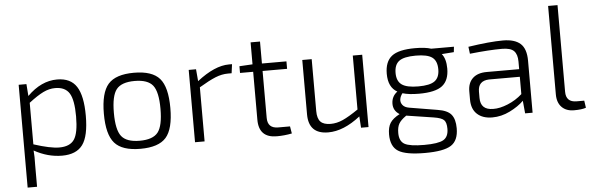

<svg xmlns="http://www.w3.org/2000/svg" viewBox="-54 -888 3956 1280"><g transform="rotate(-5 1924.0 -247.5)"><path d="M136 -484 142 -404Q235 -497 342 -497Q432 -497 472 -435Q512 -373 512 -240Q512 -103 469.5 -45.5Q427 12 332 12Q236 12 145 -39Q149 2 147 57V204H84V-484ZM147 -358V-80Q258 -44 318 -44Q389 -44 418 -86.5Q447 -129 447 -241Q447 -351 419 -396Q391 -441 324 -441Q284 -441 244 -421.5Q204 -402 147 -358Z M633 -242Q633 -382 683.5 -439.5Q734 -497 856 -497Q978 -497 1028 -439.5Q1078 -382 1078 -242Q1078 -102 1028 -45Q978 12 856 12Q734 12 683.5 -45.5Q633 -103 633 -242ZM978 -399Q944 -442 856 -442Q768 -442 734 -399Q700 -356 700 -242Q700 -128 734 -85Q768 -42 856 -42Q944 -42 978 -85Q1012 -128 1012 -242Q1012 -356 978 -399Z M1513 -497 1505 -437H1481Q1439 -437 1396 -419.5Q1353 -402 1286 -362V0H1222V-484H1271L1278 -404Q1397 -497 1492 -497Z M1862 -50 1870 -2Q1820 8 1769 8Q1649 8 1649 -113V-434H1561V-479L1649 -484V-631H1712V-484H1876V-434H1712V-120Q1712 -50 1783 -50Z M2383 -484V0H2333L2328 -76Q2216 12 2113 12Q1982 12 1982 -120V-484H2045V-137Q2045 -87 2066 -65Q2087 -43 2134 -43Q2175 -43 2216 -61.5Q2257 -80 2320 -123V-484Z M2993 -448 2912 -442Q2940 -408 2940 -343Q2940 -264 2894 -228Q2848 -192 2738 -192Q2670 -192 2628 -205Q2613 -186 2610 -165.5Q2607 -145 2620.5 -127.5Q2634 -110 2665 -105L2851 -74Q2917 -64 2942.5 -33Q2968 -2 2968 59Q2968 141 2918.5 173Q2869 205 2743 205Q2615 205 2565 173.5Q2515 142 2515 61Q2515 13 2533 -15.5Q2551 -44 2597 -68Q2554 -95 2555.5 -143Q2557 -191 2595 -219Q2535 -252 2535 -343Q2535 -424 2581 -460.5Q2627 -497 2738 -497Q2805 -497 2845 -484H2997ZM2880 -343Q2880 -399 2848 -423Q2816 -447 2738 -447Q2659 -447 2626.5 -423Q2594 -399 2594 -343Q2594 -289 2627 -265Q2660 -241 2738 -241Q2816 -241 2848 -265Q2880 -289 2880 -343ZM2640 -54 2636 -51Q2603 -28 2590 -5Q2577 18 2577 57Q2577 112 2612 131.5Q2647 151 2743 151Q2837 151 2871.5 131Q2906 111 2906 57Q2906 15 2889.5 -1.5Q2873 -18 2821 -26Z M3099 -428 3093 -475Q3238 -497 3326 -497Q3404 -497 3442.5 -462.5Q3481 -428 3481 -348V0H3431L3423 -85Q3387 -49 3329.5 -20.5Q3272 8 3211 8Q3147 8 3110 -26Q3073 -60 3073 -123V-179Q3073 -235 3106 -266Q3139 -297 3200 -297H3417V-348Q3417 -396 3394.5 -419Q3372 -442 3314 -442Q3228 -442 3099 -428ZM3137 -171V-129Q3137 -48 3222 -48Q3266 -47 3320.5 -69.5Q3375 -92 3417 -130V-246H3210Q3137 -243 3137 -171Z M3709 -700V-120Q3709 -50 3780 -50H3831L3838 -2Q3811 8 3758 8Q3706 8 3676 -22.5Q3646 -53 3646 -108V-700Z"/></g></svg>

Font: Exo 2.0 Light
Style: Regular
Weight: 300
Designer: Natanael Gama
Version: Version 1.001;PS 001.001;hotconv 1.0.70;makeotf.lib2.5.58329